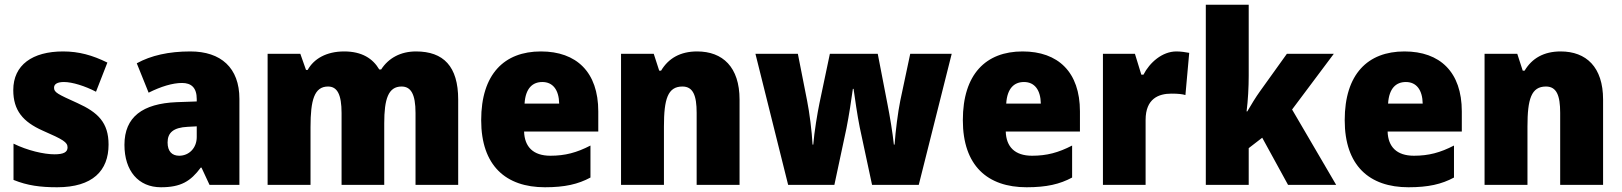

<svg xmlns="http://www.w3.org/2000/svg" viewBox="-20 -780 6841 810"><path d="M438 -170C438 -263 393 -306 307 -345C223 -383 208 -390 208 -410C208 -426 223 -434 250 -434C285 -434 339 -417 385 -393L433 -516C370 -547 313 -563 246 -563C117 -563 36 -506 36 -400C36 -314 77 -266 160 -229C247 -191 265 -180 265 -158C265 -138 248 -129 210 -129C165 -129 96 -145 37 -174V-21C96 3 151 10 221 10C371 10 438 -60 438 -170Z M783 -563C692 -563 617 -546 557 -513L607 -389C659 -415 708 -430 748 -430C787 -430 810 -410 810 -362V-352L725 -349C582 -343 505 -287 505 -169C505 -59 564 10 659 10C743 10 784 -15 827 -73H830L864 0H990V-363C990 -494 912 -563 783 -563ZM772 -245 810 -247V-202C810 -155 777 -123 736 -123C706 -123 687 -141 687 -179C687 -220 711 -242 772 -245Z M1735 -563C1670 -563 1619 -535 1588 -487H1580C1553 -533 1507 -563 1432 -563C1357 -563 1304 -532 1278 -485H1271L1247 -553H1109V0H1290V-244C1290 -358 1306 -415 1364 -415C1403 -415 1421 -381 1421 -303V0H1601V-260C1601 -362 1618 -415 1674 -415C1713 -415 1733 -384 1733 -303V0H1913V-360C1913 -500 1851 -563 1735 -563Z M2262 -563C2107 -563 2010 -467 2010 -273C2010 -81 2114 10 2279 10C2363 10 2419 -3 2471 -31V-166C2413 -136 2364 -123 2302 -123C2229 -123 2193 -161 2191 -225H2504V-310C2504 -476 2412 -563 2262 -563ZM2268 -434C2313 -434 2338 -400 2339 -343H2193C2197 -408 2227 -434 2268 -434Z M2921 -563C2850 -563 2800 -534 2769 -482H2761L2738 -553H2600V0H2781V-246C2781 -362 2797 -415 2859 -415C2904 -415 2919 -377 2919 -304V0H3100V-360C3100 -497 3029 -563 2921 -563Z M3607 -243 3659 0H3856L3995 -553H3820L3778 -355C3768 -306 3758 -227 3754 -170H3751C3746 -218 3734 -291 3724 -341L3683 -553H3481L3437 -344C3429 -306 3415 -222 3411 -170H3408C3405 -227 3395 -305 3385 -355L3346 -553H3167L3305 0H3500L3551 -239C3561 -289 3573 -366 3578 -405H3581C3586 -369 3597 -292 3607 -243Z M4294 -563C4139 -563 4042 -467 4042 -273C4042 -81 4146 10 4311 10C4395 10 4451 -3 4503 -31V-166C4445 -136 4396 -123 4334 -123C4261 -123 4225 -161 4223 -225H4536V-310C4536 -476 4444 -563 4294 -563ZM4300 -434C4345 -434 4370 -400 4371 -343H4225C4229 -408 4259 -434 4300 -434Z M4943 -563C4883 -563 4830 -516 4804 -465H4795L4768 -553H4633V0H4813V-274C4813 -364 4868 -385 4922 -385C4951 -385 4968 -383 4981 -379L4997 -557C4982 -560 4961 -563 4943 -563Z M5248 -460V-760H5067V0H5248V-155L5305 -199L5414 0H5617L5431 -318L5607 -553H5409L5295 -394C5279 -372 5257 -336 5242 -310H5239C5245 -356 5248 -413 5248 -460Z M5905 -563C5750 -563 5653 -467 5653 -273C5653 -81 5757 10 5922 10C6006 10 6062 -3 6114 -31V-166C6056 -136 6007 -123 5945 -123C5872 -123 5836 -161 5834 -225H6147V-310C6147 -476 6055 -563 5905 -563ZM5911 -434C5956 -434 5981 -400 5982 -343H5836C5840 -408 5870 -434 5911 -434Z M6564 -563C6493 -563 6443 -534 6412 -482H6404L6381 -553H6243V0H6424V-246C6424 -362 6440 -415 6502 -415C6547 -415 6562 -377 6562 -304V0H6743V-360C6743 -497 6672 -563 6564 -563Z"/></svg>

Font: Noto Sans Arabic UI SmCn Bk
Style: Regular
Weight: 900
Width: 4
Designer: Monotype Design Team, Nadine Chahine and Nizar Qandah
Foundry: Monotype Imaging Inc.
Version: Version 2.010